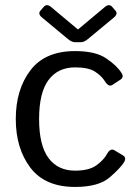

<svg xmlns="http://www.w3.org/2000/svg" viewBox="-20 -720 541 748"><path d="M143.6 -651.9Q126.5 -666 137.7 -678.7L150.9 -693.8Q162.1 -706.5 178.7 -692.9L283.2 -605.5H284.2L388.7 -692.9Q405.3 -706.5 416.5 -693.8L429.7 -678.7Q440.9 -666 423.8 -651.9L323.2 -568.4Q308.1 -555.7 295.9 -555.7H271.5Q259.3 -555.7 244.1 -568.4ZM41.5 -256.3Q41.5 -371.1 98.4 -446Q155.3 -521 272.5 -521Q351.6 -521 393.3 -492.9Q435.1 -464.8 453.6 -435.5Q463.9 -419.4 449.2 -409.7L418.5 -389.6Q403.8 -379.4 389.2 -402.8Q375 -425.3 349.4 -441.4Q323.7 -457.5 272.5 -457.5Q205.6 -457.5 168.9 -408.2Q132.3 -358.9 132.3 -256.3Q132.3 -153.8 168.9 -104.5Q205.6 -55.2 272.5 -55.2Q326.7 -55.2 355.5 -75.9Q384.3 -96.7 397.5 -121.1Q410.2 -144 426.3 -134.3L459 -114.7Q473.6 -106 463.4 -88.4Q451.2 -67.4 408 -29.5Q364.7 8.3 272.5 8.3Q155.3 8.3 98.4 -66.7Q41.5 -141.6 41.5 -256.3Z"/></svg>

Font: Istok Web
Style: Regular
Weight: 400
Designer: Andrey V. Panov
Foundry: Andrey V. Panov
Version: Version 1.0.2g